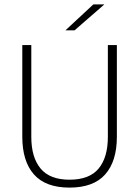

<svg xmlns="http://www.w3.org/2000/svg" viewBox="-20 -844 634 874"><path d="M296.5 10Q187.5 10 134.5 -50Q81.5 -110 81.5 -221.5V-639H122.5V-221Q122.5 -127.5 164.8 -76.8Q207 -26 296.5 -26Q387 -26 429 -76.8Q471 -127.5 471 -221V-639H512V-221.5Q512 -110 458.8 -50Q405.5 10 296.5 10ZM405 -824H454V-823L319.5 -706H278.5V-706.5Z"/></svg>

Font: Anek Latin Medium ExtraLight
Style: Regular
Weight: 250
Version: Version 1.003